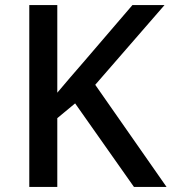

<svg xmlns="http://www.w3.org/2000/svg" viewBox="-20 -734 674 754"><path d="M634 0H506L275 -328L205 -270V0H95V-714H205V-370Q230 -400 255.5 -429.5Q281 -459 307 -489L500 -714H626L354 -401Z"/></svg>

Font: Noto Sans Adlam Medium
Style: Regular
Weight: 500
Version: Version 3.001